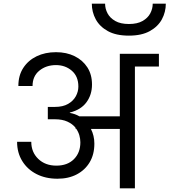

<svg xmlns="http://www.w3.org/2000/svg" viewBox="-20 -1036 932 1056"><path d="M282 -448Q326 -448 354.5 -464.5Q383 -481 397 -506.5Q411 -532 411 -560Q411 -616 375 -647Q339 -678 288 -678Q234 -678 196.5 -647.5Q159 -617 159 -563H81Q81 -621 108 -662.5Q135 -704 181.5 -726.5Q228 -749 288 -749Q346 -749 390.5 -727Q435 -705 460.5 -665.5Q486 -626 486 -571Q486 -515 455.5 -473.5Q425 -432 364 -417V-415Q393 -410 417 -396H639V-740H854V-670H722V0H639V-327H480Q499 -290 499 -246Q499 -187 473.5 -144Q448 -101 402.5 -77Q357 -53 296 -53Q231 -53 181 -78.5Q131 -104 102.5 -150Q74 -196 74 -256H152Q152 -199 190.5 -162Q229 -125 290 -125Q351 -125 386.5 -160.5Q422 -196 422 -253Q422 -272 416.5 -291.5Q411 -311 399 -328H396L395 -334Q379 -354 351 -367Q323 -380 282 -380H243V-448ZM689 -840Q618 -840 573 -865Q528 -890 506.5 -930Q485 -970 485 -1016H558Q558 -988 571.5 -962.5Q585 -937 614 -920.5Q643 -904 689 -904Q735 -904 764 -920.5Q793 -937 806.5 -962.5Q820 -988 820 -1016H892Q892 -970 870.5 -930Q849 -890 804 -865Q759 -840 689 -840Z"/></svg>

Font: Poppins
Style: Regular
Weight: 400
Designer: Ninad Kale (Devanagari), Jonny Pinhorn (Latin)
Version: Version 5.002